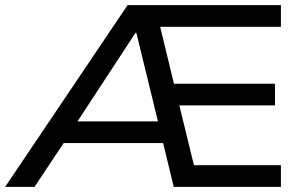

<svg xmlns="http://www.w3.org/2000/svg" viewBox="-37 -725 1176 745"><path d="M-17 0 458 -705H1053V-621H549L576 -656L645 -371L603 -400H1030V-316H620L652 -344L724 -49L680 -84H1053V0H637L588 -203L624 -170H186L230 -200L97 0ZM489 -598 248 -230 231 -254H600L582 -229L492 -598Z"/></svg>

Font: Nunito Sans 10pt SemiExpanded Medium
Style: Regular
Weight: 500
Width: 6
Designer: Vernon Adams
Foundry: Vernon Adams
Version: Version 3.101;gftools[0.9.27]